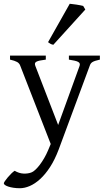

<svg xmlns="http://www.w3.org/2000/svg" viewBox="-43 -747 556 1011"><path d="M482.9 -433.1Q468.3 -429.7 459 -426.8Q449.7 -423.8 443.8 -420.2Q438 -416.5 434.8 -411.9Q431.6 -407.2 429.2 -399.9L266.1 40Q245.6 94.2 220.5 132.8Q195.3 171.4 168.2 196Q141.1 220.7 113.8 232.4Q86.4 244.1 62 244.1Q43.5 244.1 27.8 241.7Q12.2 239.3 1 235.6Q-10.3 231.9 -16.6 227.3Q-22.9 222.7 -22.9 218.3Q-22.9 215.3 -17.1 206.5Q-11.2 197.8 -2.4 187.3Q6.3 176.8 16.4 167Q26.4 157.2 34.2 152.3Q57.6 166 80.8 167Q104 168 122.1 161.1Q130.9 158.2 142.6 147.5Q154.3 136.7 166.3 121.1Q178.2 105.5 189.7 85.7Q201.2 65.9 210 44.9L224.1 11.2L64 -399.9Q59.6 -413.6 46.9 -420.7Q34.2 -427.7 9.8 -433.1V-454.1H198.2V-433.1Q179.2 -430.7 167.2 -428.2Q155.3 -425.8 148.7 -422.1Q142.1 -418.5 141.1 -413.1Q140.1 -407.7 143.1 -399.9L263.2 -88.9L376 -399.9Q378.4 -407.2 376.7 -412.4Q375 -417.5 368.4 -421.1Q361.8 -424.8 349.9 -427.5Q337.9 -430.2 319.8 -433.1V-454.1H482.9ZM237.8 -511.2Q229 -512.7 222.2 -516.6Q215.3 -520.5 210 -524.9L324.2 -727.1Q330.1 -726.6 339.6 -725.3Q349.1 -724.1 359.6 -722.7Q370.1 -721.2 379.9 -719.2Q389.6 -717.3 395 -715.8L406.2 -696.8Z"/></svg>

Font: Gentium Plus Viet
Style: Regular
Weight: 400
Designer: J. Victor Gaultney, Annie Olsen, Iska Routamaa, Becca Hirsbrunner
Foundry: SIL International
Version: Version 5.000